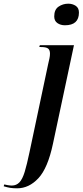

<svg xmlns="http://www.w3.org/2000/svg" viewBox="-146 -781 448 1041"><path d="M206 -644Q182 -644 165 -656Q148 -668 148 -692Q148 -729 171.5 -745Q195 -761 224 -761Q247 -761 264.5 -749.5Q282 -738 282 -713Q282 -644 206 -644ZM-53 240Q-75 240 -90.5 237.5Q-106 235 -126 229L-123 219Q-116 221 -103.5 223Q-91 225 -82 225Q-57 225 -40.5 207.5Q-24 190 -12 150.5Q0 111 14 44L115 -433Q119 -450 122 -464Q125 -478 125 -490Q125 -510 114.5 -518Q104 -526 76 -526H67L70 -536H255L141 -1Q113 131 62 185.5Q11 240 -53 240Z"/></svg>

Font: Noto Serif Display ExtraCondensed SemiBold
Style: Italic
Weight: 600
Width: 2
Italic angle: -12°
Designer: Monotype Design Team
Foundry: Monotype Imaging Inc.
Version: Version 2.009